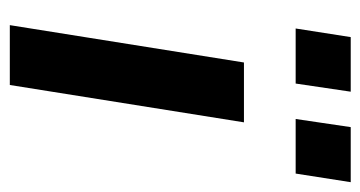

<svg xmlns="http://www.w3.org/2000/svg" viewBox="-196 -556 752 401"><g transform="rotate(90 180.5 -356.0)"><path d="M33 0 111 -489H236L158 0ZM229 -597 246 -712H361L343 -597ZM40 -597 58 -712H172L155 -597Z"/></g></svg>

Font: Nunito Sans 12pt
Style: Bold Italic
Weight: 700
Italic angle: -9°
Designer: Vernon Adams
Foundry: Vernon Adams
Version: Version 3.101;gftools[0.9.27]